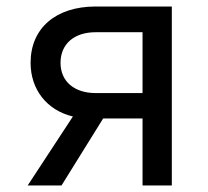

<svg xmlns="http://www.w3.org/2000/svg" viewBox="-20 -570 640 590"><path d="M169 0 297 -206H418V0H508V-550H274C151 -550 74 -483 74 -377C74 -295 124 -231 204 -212L65 0ZM274 -284C208 -284 166 -320 166 -377C166 -435 208 -471 274 -471H418V-284Z"/></svg>

Font: Tekne LDO
Style: Regular
Weight: 400
Monospace: yes
Designer: Alessio Laiso, Mario Rullo, Paolo Rosset
Foundry: Alessio Laiso
Version: Version 1.000;hotconv 1.0.109;makeotfexe 2.5.65596